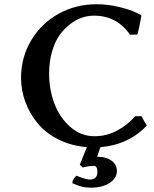

<svg xmlns="http://www.w3.org/2000/svg" viewBox="-20 -678 717 895"><path d="M417 95.2Q392.6 95.2 366.2 103L352.1 89.8L384.8 7.8Q312 2 252.7 -27.8Q193.4 -57.6 156 -102.5Q118.7 -147.5 98.4 -202.1Q78.1 -256.8 78.1 -314.9Q78.1 -411.1 125.5 -490.2Q172.9 -569.3 253.2 -613.8Q333.5 -658.2 429.2 -658.2Q483.4 -658.2 535.4 -645.5Q587.4 -632.8 612.3 -620.1L637.2 -607.9L639.2 -605Q628.9 -545.4 620.1 -517.1L585.9 -516.1Q525.4 -605 417 -605Q390.1 -605 362.5 -595.9Q335 -586.9 307.1 -565.7Q279.3 -544.4 257.6 -514.2Q235.8 -483.9 222.4 -437Q209 -390.1 209 -334Q209 -261.2 233.4 -195.8Q257.8 -130.4 307.4 -86.7Q356.9 -43 420.9 -43Q477.5 -43 526.9 -69.8Q576.2 -96.7 609.9 -136.2H639.2L664.1 -92.8Q625 -49.8 569.1 -23.4Q513.2 2.9 448.2 7.8Q438 35.6 433.1 53.2H439.9Q476.6 53.2 500.7 71.5Q524.9 89.8 524.9 119.1Q524.9 152.8 490.7 174.8Q456.5 196.8 404.8 196.8Q379.4 196.8 361.6 192.1Q343.8 187.5 316.9 175.8Q316.9 160.2 335.9 141.1Q382.8 159.2 398.9 159.2Q415 159.2 424.6 150.1Q434.1 141.1 434.1 124Q434.1 95.2 417 95.2Z"/></svg>

Font: Linear Smooth
Style: Bold
Weight: 700
Designer: Philipp H. Poll, Flanker
Foundry: Philipp H. Poll, reworked by Flanker
Version: Version 1.061 | FøM Fix